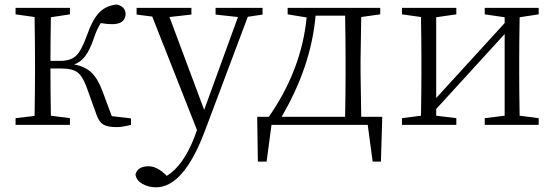

<svg xmlns="http://www.w3.org/2000/svg" viewBox="-20 -545 2420 838"><path d="M467.8 -38.1 551.8 -28.3V0Q512.7 9.8 491.2 9.8Q449.2 9.8 430.7 -1.5Q412.1 -12.7 401.4 -43.9L356.4 -168.9Q338.9 -214.8 316.4 -230.5Q293.9 -246.1 248 -246.1H200.2Q200.2 -149.4 202.1 -40L285.2 -29.3V0H47.9V-29.3L130.9 -39.1Q132.8 -150.4 132.8 -226.6V-284.2Q132.8 -361.3 130.9 -470.7L47.9 -482.4V-510.7H285.2V-482.4L202.1 -469.7Q200.2 -362.3 200.2 -279.3H244.1Q287.1 -279.3 311 -300.8Q335 -322.3 359.4 -390.6Q383.8 -460 413.1 -490.2Q442.4 -520.5 489.3 -525.4Q528.3 -516.6 528.3 -482.4Q525.4 -439.5 469.7 -439.5Q446.3 -439.5 419.9 -444.3Q401.4 -415 389.6 -377.9Q372.1 -327.1 352.5 -300.8Q333 -274.4 303.7 -263.7Q350.6 -254.9 378.4 -229Q406.2 -203.1 426.8 -148.4Z M1126 -510.7V-481.4L1061.5 -471.7L872.1 32.2Q780.3 272.5 661.1 272.5Q627 272.5 600.6 256.8Q574.2 241.2 571.3 215.8Q581.1 180.7 628.9 180.7Q662.1 180.7 699.2 213.9L708 222.7Q780.3 177.7 828.1 54.7L839.8 22.5L644.5 -472.7L576.2 -481.4V-510.7H815.4V-481.4L719.7 -470.7L871.1 -65.4L1018.6 -470.7L920.9 -481.4V-510.7Z M1209 -35.2H1486.3Q1488.3 -144.5 1488.3 -226.6V-284.2Q1488.3 -367.2 1486.3 -476.6H1357.4Q1337.9 -254.9 1209 -35.2ZM1556.6 -35.2H1648.4L1642.6 160.2H1606.4L1585 0H1165L1143.6 160.2H1105.5L1102.5 -35.2H1153.3Q1295.9 -240.2 1318.4 -468.8L1235.4 -482.4V-510.7H1639.6V-482.4L1556.6 -470.7Q1553.7 -306.6 1553.7 -284.2V-226.6Q1553.7 -199.2 1556.6 -35.2Z M2331.1 -482.4 2248 -469.7Q2246.1 -360.4 2246.1 -284.2V-226.6Q2246.1 -149.4 2248 -40L2331.1 -29.3V0H2095.7V-29.3L2182.6 -40V-396.5L1883.8 -69.3V-40L1971.7 -29.3V0H1734.4V-29.3L1817.4 -40Q1819.3 -149.4 1819.3 -226.6V-284.2Q1819.3 -361.3 1817.4 -470.7L1734.4 -482.4V-510.7H1971.7V-482.4L1883.8 -469.7V-117.2L2182.6 -444.3V-469.7L2095.7 -482.4V-510.7H2331.1Z"/></svg>

Font: GenYoMin TW TTF Light
Style: Regular
Weight: 300
Version: Version 1.300